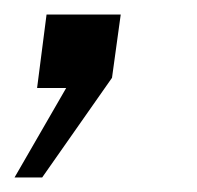

<svg xmlns="http://www.w3.org/2000/svg" viewBox="-33 -121 271 264"><path d="M25 123 121 -14 133 -101H31L18 0H58L-13 123Z"/></svg>

Font: Cheyenne Sans Light
Style: Italic
Weight: 300
Italic angle: -8.13011°
Designer: The Public Sans project authors (U.S. Web Design System), Libre Franklin designed by Pablo Impallari and Rodrigo Fuenzal
Foundry: The Cheyenne Sans Project Authors
Version: Version 2.007